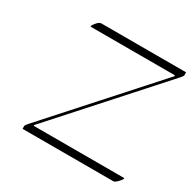

<svg xmlns="http://www.w3.org/2000/svg" viewBox="-130 -666 827 825"><g transform="rotate(30 283.5 -254.0)"><path d="M115.2 -499.5Q108.9 -499.5 122.3 -517.1Q135.7 -534.7 146.5 -534.7H565.4Q567.4 -534.7 567.4 -532.2V-521Q567.4 -515.6 557.6 -504.9L115.2 -12.2V-8.3H562Q570.3 -8.3 554.7 9.3Q539.1 26.9 530.8 26.9H82Q80.1 26.9 80.1 24.9V13.7Q80.1 8.3 89.8 -2.4L532.2 -495.1V-499.5Z"/></g></svg>

Font: ML-NILA01_NewLipi
Style: Regular
Weight: 400
Designer: CLT@C-DIT
Version: Version ML-NILA01_NewLipi 2.